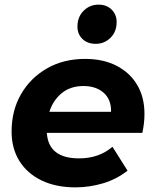

<svg xmlns="http://www.w3.org/2000/svg" viewBox="-20 -800 668 828"><path d="M305 8Q221 8 159 -22Q97 -52 63.5 -106Q30 -160 30 -233Q30 -323 70.5 -393.5Q111 -464 182.5 -505Q254 -546 347 -546Q425 -546 482.5 -516.5Q540 -487 571.5 -434Q603 -381 603 -309Q603 -287 600.5 -266.5Q598 -246 594 -227H182Q189 -117 321 -117Q407 -117 465 -167L530 -64Q483 -27 424.5 -9.5Q366 8 305 8ZM193 -318H459Q460 -371 427 -400Q394 -429 340 -429Q284 -429 246.5 -398.5Q209 -368 193 -318ZM393 -611Q357 -611 335.5 -632Q314 -653 314 -685Q314 -727 340.5 -753.5Q367 -780 405 -780Q440 -780 461.5 -758.5Q483 -737 483 -705Q483 -663 456.5 -637Q430 -611 393 -611Z"/></svg>

Font: Montserrat
Style: Bold Italic
Weight: 700
Italic angle: -11.3°
Designer: Julieta Ulanovsky
Foundry: Julieta Ulanovsky
Version: Version 9.000; ttfautohint (v1.8.4.7-5d5b)